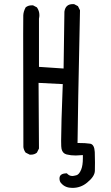

<svg xmlns="http://www.w3.org/2000/svg" viewBox="-20 -784 540 936"><path d="M333 132Q299 132 280 111Q270 102 270 86Q270 61 306 61Q317 74 333 74Q338 74 352 70.5Q366 67 376 42Q384 22 384 -13V-28L349 -26Q325 -26 305 -31Q285 -36 280 -58Q278 -65 278 -98Q278 -171 286 -374L168 -380L170 -60L160 -40Q148 -30 131 -30H125L105 -40Q96 -52 94 -67L93 -617Q93 -691 93.5 -709Q94 -727 105 -748Q117 -758 135 -758H141L160 -748Q172 -731 172 -710Q172 -702 170 -693V-458L290 -450L294 -727Q299 -764 335 -764H341L360 -754L370 -734Q359 -220 358 -87Q399 -87 419.5 -83.5Q440 -80 442 -43Q443 -18 443 8Q443 21 442.5 48.5Q442 76 405 106Q374 132 333 132Z"/></svg>

Font: Xiaolai Mono SC
Style: Regular
Weight: 400
Monospace: yes
Designer: LXGW / Nozomi Seto
Version: Version 3.113;September 30, 2024